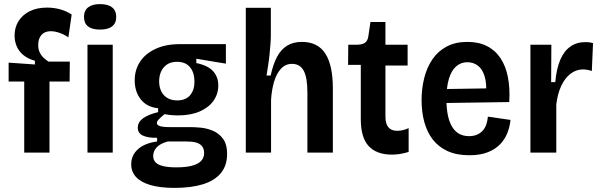

<svg xmlns="http://www.w3.org/2000/svg" viewBox="-20 -743 2925 935"><path d="M98 0V-346H22V-438L150 -429V-447Q115 -457 93 -475.5Q71 -494 61 -518.5Q51 -543 51 -570Q51 -610 70.5 -640.5Q90 -671 125 -688.5Q160 -706 209 -706Q244 -706 275 -697Q306 -688 329 -672L313 -561Q293 -575 270 -583Q247 -591 227 -591Q198 -591 182 -573Q166 -555 166 -524Q166 -503 173.5 -487.5Q181 -472 192.5 -461.5Q204 -451 216 -443H320L319 -346H221V0Z M406 0V-525H529V0ZM467 -599Q428 -599 408.5 -614.5Q389 -630 389 -661Q389 -691 409 -707Q429 -723 467 -723Q506 -723 526 -707Q546 -691 546 -661Q546 -630 526 -614.5Q506 -599 467 -599Z M830 172Q759 172 712 158Q665 144 642 118.5Q619 93 619 57Q619 13 652 -16.5Q685 -46 745 -54V-72Q702 -71 676.5 -82.5Q651 -94 651 -121Q651 -148 676 -166.5Q701 -185 750 -197V-216Q696 -221 666 -258.5Q636 -296 636 -352Q636 -403 662 -442.5Q688 -482 737.5 -505Q787 -528 855 -528H1080V-433L936 -457V-436Q993 -424 1018 -396Q1043 -368 1043 -327Q1043 -285 1019.5 -252Q996 -219 952 -200Q908 -181 847 -181Q835 -181 820 -182Q805 -183 781 -187Q763 -172 753.5 -162Q744 -152 744 -144Q744 -136 752.5 -131.5Q761 -127 775 -125.5Q789 -124 804 -124H908Q926 -124 955.5 -121.5Q985 -119 1015 -107Q1045 -95 1065.5 -68Q1086 -41 1086 7Q1086 63 1055.5 100Q1025 137 967.5 154.5Q910 172 830 172ZM838 72Q887 72 917 63.5Q947 55 960.5 39.5Q974 24 974 3Q974 -18 964.5 -30Q955 -42 941 -47Q927 -52 912 -53Q897 -54 887 -54H797Q760 -44 743 -25.5Q726 -7 726 16Q726 37 739 49Q752 61 777 66.5Q802 72 838 72ZM843 -254Q884 -254 905.5 -279Q927 -304 927 -345Q927 -389 905.5 -415.5Q884 -442 842 -442Q801 -442 778 -415.5Q755 -389 755 -346Q755 -319 765.5 -298Q776 -277 795.5 -265.5Q815 -254 843 -254Z M1177 0V-330V-705H1299V-573Q1299 -551 1297 -527Q1295 -503 1292.5 -477.5Q1290 -452 1286 -426.5Q1282 -401 1278 -375H1298Q1310 -430 1329 -466Q1348 -502 1378 -520.5Q1408 -539 1450 -539Q1527 -539 1564 -482.5Q1601 -426 1601 -311V0H1477V-292Q1477 -365 1459 -398.5Q1441 -432 1402 -432Q1370 -432 1348 -408Q1326 -384 1314.5 -344.5Q1303 -305 1300 -257V0Z M1889 10Q1814 10 1775.5 -31.5Q1737 -73 1737 -162V-427H1675L1676 -525H1713Q1743 -525 1757 -534.5Q1771 -544 1774 -568L1784 -636H1857V-525H1965V-424H1857V-175Q1857 -140 1871.5 -123Q1886 -106 1914 -106Q1927 -106 1941 -109Q1955 -112 1970 -119V-3Q1946 4 1926.5 7Q1907 10 1889 10Z M2266 13Q2204 13 2160 -7Q2116 -27 2088 -63Q2060 -99 2046.5 -148Q2033 -197 2033 -255Q2033 -312 2046 -363.5Q2059 -415 2086 -454.5Q2113 -494 2155.5 -516.5Q2198 -539 2256 -539Q2311 -539 2351.5 -518.5Q2392 -498 2417.5 -459.5Q2443 -421 2453.5 -367Q2464 -313 2460 -246L2120 -241V-309L2378 -313L2347 -280Q2351 -336 2340 -371.5Q2329 -407 2307 -423.5Q2285 -440 2256 -440Q2224 -440 2201 -419.5Q2178 -399 2166 -359Q2154 -319 2154 -260Q2154 -172 2181.5 -126Q2209 -80 2264 -80Q2286 -80 2302.5 -87Q2319 -94 2330.5 -106.5Q2342 -119 2348 -136.5Q2354 -154 2356 -175L2466 -159Q2463 -127 2451 -96Q2439 -65 2415.5 -40.5Q2392 -16 2355 -1.5Q2318 13 2266 13Z M2563 0V-286V-525H2665L2664 -343H2684Q2690 -409 2708.5 -452Q2727 -495 2758 -516.5Q2789 -538 2831 -538Q2839 -538 2848 -537Q2857 -536 2868 -533L2862 -397Q2852 -401 2840 -403Q2828 -405 2819 -405Q2786 -405 2758.5 -384Q2731 -363 2713 -324.5Q2695 -286 2689 -234V0Z"/></svg>

Font: Bricolage Grotesque SemiCondensed SemiBold
Style: Regular
Weight: 600
Width: 4
Designer: Mathieu Triay
Foundry: Atelier Triay
Version: Version 1.001;gftools[0.9.33.dev8+g029e19f]